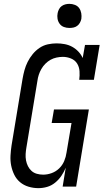

<svg xmlns="http://www.w3.org/2000/svg" viewBox="-20 -968 540 996"><path d="M179 8Q153 8 128 0.5Q103 -7 84 -23Q65 -39 54 -61.5Q43 -84 38 -109Q33 -134 34.5 -161Q36 -188 40 -214L97 -559Q101 -582 107 -604Q113 -626 123.5 -647Q134 -668 149.5 -687Q165 -706 185 -719.5Q205 -733 228 -738Q251 -743 273 -743Q295 -743 316 -739Q337 -735 355 -725Q373 -715 387 -700Q401 -685 409 -667L421 -735H497L467 -554H391Q394 -576 392.5 -598.5Q391 -621 380 -638.5Q369 -656 348.5 -664.5Q328 -673 306 -673Q290 -673 273.5 -669.5Q257 -666 242.5 -658Q228 -650 215.5 -637.5Q203 -625 194.5 -610Q186 -595 181 -579.5Q176 -564 174 -548L117 -203Q114 -186 113 -169Q112 -152 115 -136Q118 -120 125 -106Q132 -92 143.5 -81.5Q155 -71 171 -66.5Q187 -62 204 -62Q226 -62 248 -70Q270 -78 287 -94.5Q304 -111 313 -132.5Q322 -154 325 -176L351 -330H248L260 -400H441L375 0H305L321 -98Q312 -76 298.5 -56Q285 -36 266 -20.5Q247 -5 224.5 1.5Q202 8 179 8ZM340 -823Q325 -823 311.5 -828Q298 -833 289.5 -844.5Q281 -856 278.5 -870.5Q276 -885 279 -900Q281 -910 286 -920Q291 -930 300 -936.5Q309 -943 319.5 -945.5Q330 -948 340 -948Q355 -948 369 -942.5Q383 -937 391 -925.5Q399 -914 401.5 -899.5Q404 -885 402 -870Q400 -860 394.5 -850Q389 -840 380 -833.5Q371 -827 360.5 -825Q350 -823 340 -823Z"/></svg>

Font: Iosevka Slab Oblique
Style: Regular
Weight: 400
Italic angle: -9°
Monospace: yes
Designer: Belleve Invis
Foundry: Belleve Invis
Version: Version 11.1.1; ttfautohint (v1.8.3)